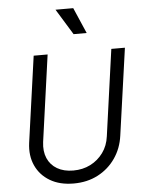

<svg xmlns="http://www.w3.org/2000/svg" viewBox="-64 -1049 829 1111"><g transform="rotate(-5 350.0 -493.5)"><path d="M319 12Q238 12 181.5 -21.5Q125 -55 98.5 -113Q72 -171 82 -245L152 -745H233L163 -243Q156 -189 173.5 -148.5Q191 -108 229.5 -85.5Q268 -63 323 -63Q378 -63 422.5 -85.5Q467 -108 496.5 -148.5Q526 -189 533 -243L603 -745H682L611 -241Q601 -167 561.5 -110Q522 -53 460 -20.5Q398 12 319 12ZM393 -849 301 -999H404L469 -849Z"/></g></svg>

Font: Plus Jakarta Sans
Style: Italic
Weight: 400
Italic angle: -8°
Designer: Gumpita Rahayu
Foundry: Tokotype
Version: Version 2.006